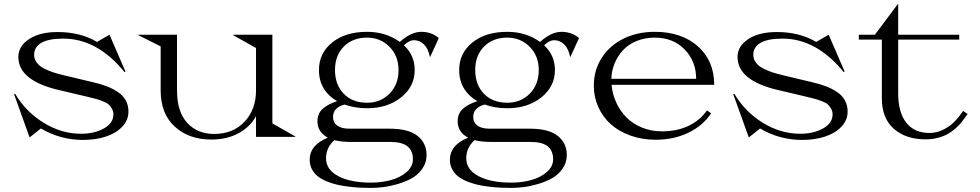

<svg xmlns="http://www.w3.org/2000/svg" viewBox="-20 -670 4797 940"><path d="M125 2.9 48.8 -209 54.2 -210.9Q106 -123 193.4 -69.1Q280.8 -15.1 377 -15.1Q441.4 -15.1 488.3 -41Q535.2 -66.9 535.2 -109.9Q535.2 -126 527.3 -138.9Q519.5 -151.9 511.2 -159.4Q502.9 -167 481.7 -175Q460.4 -183.1 450.7 -185.5Q440.9 -188 413.6 -194.8Q410.6 -195.8 408.9 -196Q407.2 -196.3 404.5 -197Q401.9 -197.8 399.9 -198.2L269 -229Q69.8 -275.4 69.8 -391.1Q69.8 -443.8 122.3 -478.5Q174.8 -513.2 262.2 -513.2Q373 -513.2 455.1 -464.8L516.1 -500L594.2 -319.8L589.8 -316.9Q456.1 -481 290 -481Q217.8 -481 182.4 -460.2Q147 -439.5 147 -401.9Q147 -383.3 157 -367.9Q167 -352.5 182.6 -342.3Q198.2 -332 220 -323.5Q241.7 -314.9 262.2 -309.3Q282.7 -303.7 305.2 -298.3Q309.6 -297.4 312 -296.9L440.9 -266.1Q476.1 -257.8 503.4 -247.3Q530.8 -236.8 556.2 -220.2Q581.5 -203.6 595.2 -179.2Q608.9 -154.8 608.9 -124Q608.9 -81.5 578.1 -49.3Q547.4 -17.1 497.3 -1Q447.3 15.1 386.2 15.1Q275.4 15.1 180.2 -41Z M1425.8 0H1233.4V-101.1Q1203.1 -46.9 1146.2 -16.8Q1089.4 13.2 1014.6 13.2Q904.8 13.2 835.7 -50Q766.6 -113.3 766.6 -227.1V-442.9L656.7 -498V-500H846.7V-227.1Q846.7 -123 896.5 -68.6Q946.3 -14.2 1028.3 -14.2Q1120.6 -14.2 1177 -74Q1233.4 -133.8 1233.4 -227.1V-435.1L1122.6 -497.1V-500H1313.5V-65.9L1425.8 -2Z M1620.1 -327.1Q1620.1 -255.4 1662.6 -211.2Q1705.1 -167 1777.3 -167Q1842.8 -167 1887 -211.4Q1931.2 -255.9 1931.2 -327.1Q1931.2 -396.5 1886.5 -441.2Q1841.8 -485.8 1777.3 -485.8Q1706.5 -485.8 1663.3 -442.1Q1620.1 -398.4 1620.1 -327.1ZM1496.1 112.8Q1496.1 39.6 1585.4 3.9Q1534.2 -22.5 1534.2 -76.2Q1534.2 -114.7 1560.3 -137.7Q1586.4 -160.6 1630.4 -174.8Q1588.9 -198.2 1565.2 -236.8Q1541.5 -275.4 1541.5 -327.1Q1541.5 -409.7 1606.2 -461.9Q1670.9 -514.2 1777.3 -514.2Q1868.7 -514.2 1937.5 -464.8Q1992.7 -514.2 2042.5 -514.2Q2091.8 -514.2 2128.4 -483.9L2086.4 -392.1H2084.5Q2076.7 -432.1 2055.7 -452.6Q2034.7 -473.1 2007.3 -473.1Q1982.4 -473.1 1957.5 -448.2Q2010.3 -399.4 2010.3 -327.1Q2010.3 -246.1 1943.6 -193.1Q1877 -140.1 1777.3 -140.1Q1717.3 -140.1 1666.5 -158.2Q1610.4 -143.1 1610.4 -97.2Q1610.4 -70.3 1630.9 -55.2Q1651.4 -40 1690.4 -40H1888.2Q1979.5 -40 2023.9 -4.9Q2068.4 30.3 2068.4 88.9Q2068.4 126.5 2047.6 156Q2026.9 185.5 1996.3 202.6Q1965.8 219.7 1927 231Q1888.2 242.2 1856.2 246.1Q1824.2 250 1796.4 250Q1769 250 1743.7 248.8Q1718.3 247.6 1687.3 243.9Q1656.2 240.2 1630.1 234.1Q1604 228 1578.6 217.5Q1553.2 207 1535.6 193.1Q1518.1 179.2 1507.1 158.4Q1496.1 137.7 1496.1 112.8ZM1576.2 105Q1576.2 160.6 1636.2 192.4Q1696.3 224.1 1796.4 224.1Q1847.7 224.1 1893.6 211.7Q1939.5 199.2 1970.5 172.4Q2001.5 145.5 2001.5 109.9Q2001.5 68.4 1975.1 46.6Q1948.7 24.9 1890.1 24.9H1696.3Q1650.4 24.9 1617.2 16.1Q1576.2 52.2 1576.2 105Z M2306.6 -327.1Q2306.6 -255.4 2349.1 -211.2Q2391.6 -167 2463.9 -167Q2529.3 -167 2573.5 -211.4Q2617.7 -255.9 2617.7 -327.1Q2617.7 -396.5 2573 -441.2Q2528.3 -485.8 2463.9 -485.8Q2393.1 -485.8 2349.9 -442.1Q2306.6 -398.4 2306.6 -327.1ZM2182.6 112.8Q2182.6 39.6 2272 3.9Q2220.7 -22.5 2220.7 -76.2Q2220.7 -114.7 2246.8 -137.7Q2272.9 -160.6 2316.9 -174.8Q2275.4 -198.2 2251.7 -236.8Q2228 -275.4 2228 -327.1Q2228 -409.7 2292.7 -461.9Q2357.4 -514.2 2463.9 -514.2Q2555.2 -514.2 2624 -464.8Q2679.2 -514.2 2729 -514.2Q2778.3 -514.2 2814.9 -483.9L2772.9 -392.1H2771Q2763.2 -432.1 2742.2 -452.6Q2721.2 -473.1 2693.8 -473.1Q2668.9 -473.1 2644 -448.2Q2696.8 -399.4 2696.8 -327.1Q2696.8 -246.1 2630.1 -193.1Q2563.5 -140.1 2463.9 -140.1Q2403.8 -140.1 2353 -158.2Q2296.9 -143.1 2296.9 -97.2Q2296.9 -70.3 2317.4 -55.2Q2337.9 -40 2377 -40H2574.7Q2666 -40 2710.4 -4.9Q2754.9 30.3 2754.9 88.9Q2754.9 126.5 2734.1 156Q2713.4 185.5 2682.9 202.6Q2652.3 219.7 2613.5 231Q2574.7 242.2 2542.7 246.1Q2510.7 250 2482.9 250Q2455.6 250 2430.2 248.8Q2404.8 247.6 2373.8 243.9Q2342.8 240.2 2316.7 234.1Q2290.5 228 2265.1 217.5Q2239.7 207 2222.2 193.1Q2204.6 179.2 2193.6 158.4Q2182.6 137.7 2182.6 112.8ZM2262.7 105Q2262.7 160.6 2322.8 192.4Q2382.8 224.1 2482.9 224.1Q2534.2 224.1 2580.1 211.7Q2626 199.2 2657 172.4Q2688 145.5 2688 109.9Q2688 68.4 2661.6 46.6Q2635.3 24.9 2576.7 24.9H2382.8Q2336.9 24.9 2303.7 16.1Q2262.7 52.2 2262.7 105Z M2887.2 -250Q2887.2 -327.6 2927 -388.4Q2966.8 -449.2 3034.4 -481.7Q3102.1 -514.2 3185.5 -514.2Q3316.4 -514.2 3396.5 -443.4Q3476.6 -372.6 3476.6 -254.9H2974.1Q2978 -210 2996.6 -168.9Q3015.1 -127.9 3045.9 -96.2Q3076.7 -64.5 3122.3 -45.7Q3168 -26.9 3221.2 -26.9Q3293 -26.9 3349.6 -53.2Q3406.2 -79.6 3441.4 -129.9L3461.4 -115.2Q3422.4 -55.2 3350.6 -20.5Q3278.8 14.2 3190.4 14.2Q3123.5 14.2 3066.4 -6.3Q3009.3 -26.9 2970.2 -62Q2931.2 -97.2 2909.2 -145.8Q2887.2 -194.3 2887.2 -250ZM2973.1 -284.2H3388.2Q3388.2 -369.6 3332 -427.7Q3275.9 -485.8 3185.5 -485.8Q3136.7 -485.8 3096.2 -469Q3055.7 -452.1 3029.5 -423.6Q3003.4 -395 2988.8 -359.1Q2974.1 -323.2 2973.1 -284.2Z M3646 2.9 3569.8 -209 3575.2 -210.9Q3627 -123 3714.4 -69.1Q3801.8 -15.1 3897.9 -15.1Q3962.4 -15.1 4009.3 -41Q4056.2 -66.9 4056.2 -109.9Q4056.2 -126 4048.3 -138.9Q4040.5 -151.9 4032.2 -159.4Q4023.9 -167 4002.7 -175Q3981.4 -183.1 3971.7 -185.5Q3961.9 -188 3934.6 -194.8Q3931.6 -195.8 3929.9 -196Q3928.2 -196.3 3925.5 -197Q3922.9 -197.8 3920.9 -198.2L3790 -229Q3590.8 -275.4 3590.8 -391.1Q3590.8 -443.8 3643.3 -478.5Q3695.8 -513.2 3783.2 -513.2Q3894 -513.2 3976.1 -464.8L4037.1 -500L4115.2 -319.8L4110.8 -316.9Q3977.1 -481 3811 -481Q3738.8 -481 3703.4 -460.2Q3668 -439.5 3668 -401.9Q3668 -383.3 3678 -367.9Q3688 -352.5 3703.6 -342.3Q3719.2 -332 3741 -323.5Q3762.7 -314.9 3783.2 -309.3Q3803.7 -303.7 3826.2 -298.3Q3830.6 -297.4 3833 -296.9L3961.9 -266.1Q3997.1 -257.8 4024.4 -247.3Q4051.8 -236.8 4077.1 -220.2Q4102.5 -203.6 4116.2 -179.2Q4129.9 -154.8 4129.9 -124Q4129.9 -81.5 4099.1 -49.3Q4068.4 -17.1 4018.3 -1Q3968.3 15.1 3907.2 15.1Q3796.4 15.1 3701.2 -41Z M4717.3 -111.8Q4714.8 -108.9 4704.8 -95Q4694.8 -81.1 4685.5 -69.1Q4676.3 -57.1 4658.4 -41.5Q4640.6 -25.9 4621.1 -14.6Q4601.6 -3.4 4572.8 4.4Q4543.9 12.2 4511.2 12.2Q4415 12.2 4356.2 -39.3Q4297.4 -90.8 4297.4 -188V-476.1H4184.6V-500H4263.2L4375.5 -649.9H4377.4V-500H4676.3V-476.1H4377.4V-212.9Q4377.4 -119.6 4417 -69.3Q4456.5 -19 4530.3 -19Q4565.4 -19 4597.2 -34.7Q4628.9 -50.3 4651.1 -72.5Q4673.3 -94.7 4695.3 -127Z"/></svg>

Font: Messapia
Style: Regular
Weight: 400
Designer: Luca Marsano
Foundry: Collletttivo
Version: Version 1.000;FEAKit 1.0